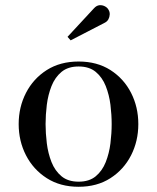

<svg xmlns="http://www.w3.org/2000/svg" viewBox="-20 -705 601 735"><path d="M281 10Q210.5 10 159 -23Q107.5 -56 79.5 -110.5Q51.5 -165 51.5 -230Q51.5 -295 79.5 -349.5Q107.5 -404 159 -436.8Q210.5 -469.5 281 -469.5Q351.5 -469.5 402.8 -436.8Q454 -404 481.8 -349.5Q509.5 -295 509.5 -230Q509.5 -165 481.8 -110.5Q454 -56 402.8 -23Q351.5 10 281 10ZM281 -9.5Q321.5 -9.5 346.5 -30.2Q371.5 -51 384.8 -84.5Q398 -118 402.8 -156.5Q407.5 -195 407.5 -230Q407.5 -265.5 402.8 -303.8Q398 -342 384.8 -375.5Q371.5 -409 346.5 -429.8Q321.5 -450.5 281 -450.5Q240.5 -450.5 215.5 -429.8Q190.5 -409 177.2 -375.5Q164 -342 159.2 -303.8Q154.5 -265.5 154.5 -230Q154.5 -195 159.2 -156.5Q164 -118 177.2 -84.5Q190.5 -51 215.5 -30.2Q240.5 -9.5 281 -9.5ZM250.5 -550.5 238.5 -564 339.5 -673Q349.5 -684 360.5 -685Q371.5 -686 381.2 -681Q391 -676 395.5 -667.5Q400.5 -659.5 400 -649.5Q399.5 -639.5 395 -631.2Q390.5 -623 382 -618.5Z"/></svg>

Font: Bodoni Moda SC
Style: Regular
Weight: 400
Designer: Owen Earl
Foundry: indestructible type
Version: Version 2.005